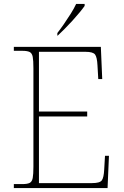

<svg xmlns="http://www.w3.org/2000/svg" viewBox="-20 -951 625 971"><path d="M50 0V-20H93Q118 -20 130 -26Q142 -32 145.5 -51Q149 -70 149 -108V-606Q149 -645 145.5 -663.5Q142 -682 130 -688Q118 -694 93 -694H50V-714H490L497 -551H477L473 -620Q471 -661 461 -675Q451 -689 412 -689H177V-387H421V-362H177V-25H446Q485 -25 495 -39Q505 -53 507 -94L511 -163H531L524 0ZM270 -784Q285 -803 303 -829Q321 -855 338 -882Q355 -909 365 -931H408V-921Q399 -908 382.5 -888Q366 -868 346 -846Q326 -824 306.5 -804.5Q287 -785 272 -771H270Z"/></svg>

Font: Noto Serif Tibetan Thin
Style: Regular
Weight: 250
Version: Version 2.103